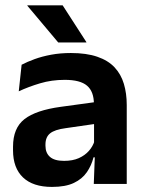

<svg xmlns="http://www.w3.org/2000/svg" viewBox="-20 -706 556 737"><path d="M340 0 344.5 -120 341 -131V-284.5L340.5 -306.5Q340.5 -354.5 314.2 -377Q288 -399.5 228.5 -399.5Q178 -399.5 133.8 -386.2Q89.5 -373 52 -355.5L63 -457.5Q85 -469 113.2 -479.2Q141.5 -489.5 176.5 -496Q211.5 -502.5 252 -502.5Q312 -502.5 353.5 -488.2Q395 -474 419.8 -447.5Q444.5 -421 455.5 -384.2Q466.5 -347.5 466.5 -303V0ZM179.5 11.5Q106.5 11.5 68.2 -25Q30 -61.5 30 -129V-143Q30 -214.5 74 -248.8Q118 -283 213.5 -296L352.5 -315L360 -232.5L232 -214Q190 -208.5 172.2 -194Q154.5 -179.5 154.5 -151.5V-146.5Q154.5 -119 171.8 -103.8Q189 -88.5 226 -88.5Q259 -88.5 282.5 -99Q306 -109.5 321.2 -126.8Q336.5 -144 343 -165.5L361 -102H339Q331 -70.5 313.2 -44.8Q295.5 -19 263.5 -3.8Q231.5 11.5 179.5 11.5ZM220.5 -685.5 311.5 -544.5V-543H203.5L85 -684V-685.5Z"/></svg>

Font: Anek Odia Medium SemiBold
Style: Regular
Weight: 600
Version: Version 1.003